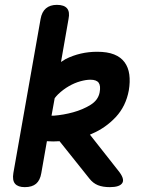

<svg xmlns="http://www.w3.org/2000/svg" viewBox="-20 -760 640 790"><path d="M465 -60Q494 -25 483.5 -7.5Q473 10 432 10Q403 10 383 2Q363 -6 348 -25L225 -179Q199 -177 173 -179L150 -48Q145 -18 128.5 -4Q112 10 82 10Q54 10 42 -4Q30 -18 35 -48L147 -682Q152 -711 169 -725.5Q186 -740 214 -740Q244 -740 256 -725.5Q268 -711 262 -682L231 -505Q241 -512 250 -517Q310 -547 380 -547Q422 -547 449.5 -536Q477 -525 492.5 -504Q508 -483 512 -453.5Q516 -424 510 -388Q498 -323 456.5 -278.5Q415 -234 359 -210Q355 -208 350 -206ZM205 -356 192 -284H201Q241 -287 281 -298Q321 -309 352.5 -328.5Q384 -348 390 -380Q395 -407 386 -419.5Q377 -432 352 -432Q334 -432 310.5 -425.5Q287 -419 263.5 -405.5Q240 -392 219 -372Q211 -364 205 -356Z"/></svg>

Font: Maple Mono NL SemiBold
Style: Italic
Weight: 600
Italic angle: -10°
Monospace: yes
Designer: subframe7536
Version: Version 7.000